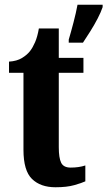

<svg xmlns="http://www.w3.org/2000/svg" viewBox="-20 -780 453 810"><path d="M270 -613Q279 -643 290 -685Q301 -727 307 -760H413V-750Q406 -729 392 -702Q378 -675 361 -648Q344 -621 330 -600H270ZM214 10Q151 10 115 -25Q79 -60 79 -148V-473H18V-520Q51 -522 73 -535.5Q95 -549 107 -565Q118 -579 128 -602Q138 -625 144 -660H228V-536H332V-473H228V-159Q228 -114 238 -93.5Q248 -73 278 -73Q313 -73 340 -82V-15Q325 -8 293.5 1Q262 10 214 10Z"/></svg>

Font: Noto Serif ExtraCondensed ExtraBold
Style: Regular
Weight: 800
Width: 2
Designer: Monotype Design Team
Foundry: Monotype Imaging Inc.
Version: Version 2.013; ttfautohint (v1.8.4.7-5d5b)